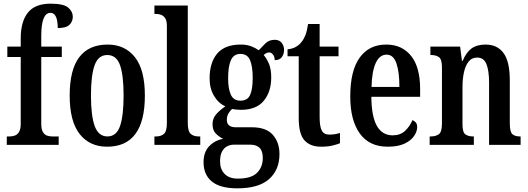

<svg xmlns="http://www.w3.org/2000/svg" viewBox="-20 -790 2880 1047"><path d="M17 0V-46H33Q46 -46 60 -50.5Q74 -55 83.5 -70Q93 -85 93 -115V-479H20V-536H93V-581Q93 -672 132 -721Q171 -770 256 -770Q327 -770 352 -748.5Q377 -727 377 -699Q377 -673 359 -655Q341 -637 295 -637Q295 -655 292 -674.5Q289 -694 280 -707Q271 -720 255 -720Q205 -720 205 -594V-536H317V-479H205V-115Q205 -85 214 -70Q223 -55 236.5 -50.5Q250 -46 264 -46H300V0Z M564 10Q469 10 414.5 -59Q360 -128 360 -269Q360 -410 412.5 -478.5Q465 -547 567 -547Q661 -547 715.5 -478.5Q770 -410 770 -269Q770 10 564 10ZM566 -46Q615 -46 634.5 -102.5Q654 -159 654 -269Q654 -379 634.5 -434.5Q615 -490 565 -490Q516 -490 496 -434.5Q476 -379 476 -269Q476 -159 496.5 -102.5Q517 -46 566 -46Z M822 0V-46H832Q858 -46 874 -60Q890 -74 890 -119V-649Q890 -677 880.5 -691Q871 -705 857.5 -709.5Q844 -714 832 -714H822V-760H1004V-119Q1004 -74 1020 -60Q1036 -46 1063 -46H1072V0Z M1274 237Q1181 237 1135.5 200Q1090 163 1090 95Q1090 39 1121 7Q1152 -25 1197 -33Q1176 -43 1157.5 -61Q1139 -79 1139 -113Q1139 -144 1159 -167Q1179 -190 1209 -210Q1171 -227 1147 -267.5Q1123 -308 1123 -362Q1123 -449 1164.5 -498Q1206 -547 1293 -547Q1324 -547 1347.5 -538.5Q1371 -530 1391 -516Q1406 -532 1426.5 -552.5Q1447 -573 1478 -573Q1503 -573 1516 -556.5Q1529 -540 1529 -518Q1529 -495 1517 -478.5Q1505 -462 1478 -462Q1478 -481 1468.5 -492.5Q1459 -504 1449 -504Q1439 -504 1431.5 -500Q1424 -496 1418 -490Q1435 -470 1447 -441.5Q1459 -413 1459 -367Q1459 -290 1418.5 -240.5Q1378 -191 1293 -191Q1284 -191 1268.5 -192.5Q1253 -194 1246 -196Q1236 -188 1226.5 -172.5Q1217 -157 1217 -137Q1217 -115 1230 -105.5Q1243 -96 1264 -96H1353Q1432 -96 1468 -54.5Q1504 -13 1504 50Q1504 136 1447.5 186.5Q1391 237 1274 237ZM1291 -241Q1330 -241 1344 -272.5Q1358 -304 1358 -365Q1358 -428 1343.5 -462Q1329 -496 1291 -496Q1254 -496 1239 -461.5Q1224 -427 1224 -364Q1224 -305 1239 -273Q1254 -241 1291 -241ZM1277 184Q1350 184 1381.5 152.5Q1413 121 1413 72Q1413 34 1396 16.5Q1379 -1 1345 -1H1254Q1237 -1 1220 7Q1203 15 1191.5 35Q1180 55 1180 90Q1180 133 1205 158.5Q1230 184 1277 184Z M1731 10Q1672 10 1640.5 -24.5Q1609 -59 1609 -146V-483H1548V-521Q1576 -524 1594.5 -535Q1613 -546 1625 -562Q1637 -577 1645.5 -598.5Q1654 -620 1660 -659H1723V-536H1826V-483H1723V-151Q1723 -101 1734.5 -78.5Q1746 -56 1776 -56Q1807 -56 1834 -65V-9Q1820 -3 1794 3.5Q1768 10 1731 10Z M2094 10Q1994 10 1942 -62Q1890 -134 1890 -264Q1890 -405 1941.5 -476Q1993 -547 2086 -547Q2172 -547 2221.5 -485.5Q2271 -424 2271 -305V-262H2005Q2006 -154 2035.5 -103Q2065 -52 2121 -52Q2163 -52 2189 -76.5Q2215 -101 2229 -135Q2240 -131 2247.5 -122Q2255 -113 2255 -97Q2255 -74 2238.5 -49Q2222 -24 2186.5 -7Q2151 10 2094 10ZM2158 -316Q2158 -396 2142 -444Q2126 -492 2088 -492Q2050 -492 2029 -446.5Q2008 -401 2006 -316Z M2323 0V-46H2329Q2356 -46 2373 -58Q2390 -70 2390 -117V-423Q2390 -467 2373.5 -478.5Q2357 -490 2331 -490H2327V-536H2489L2499 -458H2503Q2522 -504 2551 -525.5Q2580 -547 2628 -547Q2692 -547 2726 -500.5Q2760 -454 2760 -352V-117Q2760 -71 2774 -58.5Q2788 -46 2815 -46H2819V0H2647V-340Q2647 -403 2633 -439.5Q2619 -476 2582 -476Q2552 -476 2534.5 -453Q2517 -430 2509.5 -393.5Q2502 -357 2502 -316V-112Q2502 -69 2517.5 -57.5Q2533 -46 2560 -46H2564V0Z"/></svg>

Font: Noto Serif Bengali ExtraCondensed SemiBold
Style: Regular
Weight: 600
Width: 2
Designer: Juan Bruce, Universal Thirst, Indian Type Foundry and the Monotype Design Team.
Foundry: Monotype Imaging Inc.
Version: Version 2.003; ttfautohint (v1.8.4.7-5d5b)